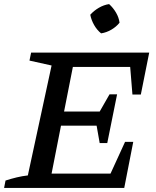

<svg xmlns="http://www.w3.org/2000/svg" viewBox="-21 -918 760 938"><path d="M-1 0 6 -36Q34 -45 61 -51.5Q88 -58 115 -61L231 -598L123 -622L131 -661H708L667 -456H626L615 -591H335L292 -373H466L514 -457H551L503 -219H466L451 -304H277L231 -70H519L590 -225H630L586 0ZM512 -898Q532 -880 546 -856Q560 -832 563 -807Q547 -787 523 -773Q499 -759 473 -755Q453 -771 439 -795.5Q425 -820 420 -846Q438 -866 462 -880Q486 -894 512 -898Z"/></svg>

Font: Piazzolla Thin SemiBold
Style: Italic
Weight: 600
Italic angle: -11.3°
Version: Version 2.005